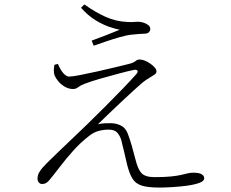

<svg xmlns="http://www.w3.org/2000/svg" viewBox="-20 -821 1040 865"><path d="M698 24Q646 24 618 15Q590 6 576 -17.5Q562 -41 552 -82Q547 -104 540 -134Q533 -164 526 -191Q521 -208 509 -222.5Q497 -237 469 -237Q447 -237 424 -231Q401 -225 378 -206Q341 -177 308.5 -140.5Q276 -104 249 -68.5Q222 -33 201 -8Q195 -1 187.5 3.5Q180 8 170 8Q161 8 155 1Q149 -6 149 -16Q149 -31 156 -43.5Q163 -56 173.5 -67.5Q184 -79 196 -91Q217 -112 248.5 -142Q280 -172 313.5 -204Q347 -236 374 -262Q413 -300 455.5 -342.5Q498 -385 535.5 -424Q573 -463 595 -488Q603 -498 599 -503Q595 -508 583 -506Q558 -501 517 -490Q476 -479 433.5 -467Q391 -455 360 -443Q342 -436 332 -428Q322 -420 309 -420Q290 -420 272.5 -430Q255 -440 243 -454.5Q231 -469 226 -481Q222 -492 222.5 -504Q223 -516 225 -529L241 -533Q252 -506 265.5 -491Q279 -476 292 -476Q306 -476 341.5 -483Q377 -490 420 -499.5Q463 -509 501.5 -518.5Q540 -528 561 -533Q581 -538 590 -545.5Q599 -553 609 -553Q619 -553 632 -548Q645 -543 657 -534.5Q669 -526 677 -517Q685 -508 685 -499Q685 -491 676.5 -485Q668 -479 654 -471Q640 -463 622 -449Q607 -436 581.5 -413Q556 -390 526.5 -362Q497 -334 469 -307.5Q441 -281 421 -261Q436 -265 452 -265.5Q468 -266 479 -266Q503 -266 524.5 -255.5Q546 -245 556 -218Q565 -194 573.5 -165Q582 -136 590 -104Q601 -58 618 -40.5Q635 -23 676 -23Q722 -23 750.5 -26Q779 -29 796 -33Q813 -37 825.5 -40Q838 -43 851 -43Q877 -43 888.5 -36Q900 -29 900 -18Q900 -5 878 3Q856 11 823 15.5Q790 20 756 22Q722 24 698 24ZM393 -638Q423 -649 459.5 -663Q496 -677 519 -687Q503 -690 474 -699.5Q445 -709 411 -729.5Q377 -750 345 -786L360 -801Q409 -766 456 -745Q503 -724 555 -722Q572 -721 581 -722Q590 -723 602 -723Q614 -723 626.5 -719Q639 -715 648 -708Q657 -701 657 -690Q657 -682 650.5 -675.5Q644 -669 627 -669Q617 -669 607 -668L575 -665Q552 -663 519 -653.5Q486 -644 454 -633Q422 -622 402 -615Z"/></svg>

Font: Noto Serif HK ExtraLight ExtraLight
Style: Regular
Weight: 250
Version: Version 2.003-H1;hotconv 1.1.1;makeotfexe 2.6.0